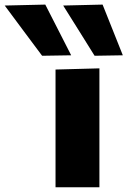

<svg xmlns="http://www.w3.org/2000/svg" viewBox="-184 -796 542 816"><path d="M52 0V-500.5L238.5 -505.5V0ZM-5 -559Q-43 -610 -83 -663.5Q-123 -717 -164 -772.5L8.5 -776.5Q36 -722.5 63.5 -668.8Q91 -615 118.5 -561ZM218 -559Q186.5 -610 152.8 -663.5Q119 -717 84.5 -772.5L252 -776.5Q273.5 -722.5 295 -668.8Q316.5 -615 338 -561Z"/></svg>

Font: Commissioner ExtraBold
Style: Regular
Weight: 800
Designer: Kostas Bartsokas
Foundry: Kostas Bartsokas
Version: Version 1.000; ttfautohint (v1.8.3)